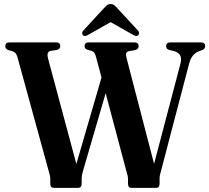

<svg xmlns="http://www.w3.org/2000/svg" viewBox="-20 -904 1008 924"><path d="M779.5 -681.5Q779.5 -700 800 -700H947Q967.5 -700 967.5 -681.5Q967.5 -669.5 953 -663L935.5 -656.5Q919.5 -650.5 907.8 -635.8Q896 -621 889 -593.5L754.5 -80Q751.5 -70 749.8 -61.8Q748 -53.5 748 -45V-20.5Q748 0 731.5 0H612.5Q596 0 596 -20.5V-44.5Q596 -51.5 594.8 -56.8Q593.5 -62 590 -73.5L488.5 -455.5L379 -80Q373 -60.5 373 -45V-20Q373 0 356.5 0H239Q222 0 222 -20V-44Q222 -51 220.8 -56.8Q219.5 -62.5 216.5 -73L64 -629Q60 -641.5 55.5 -647.2Q51 -653 42.5 -656.5L18.5 -663.5Q5.5 -669 5.5 -682Q5.5 -700 26 -700H249.5Q270 -700 270 -682Q270 -669 256.5 -664.5L221.5 -658.5Q202.5 -652.5 211.5 -621.5L347.5 -115L468.5 -531L442.5 -628.5Q438.5 -644 433.8 -650.2Q429 -656.5 421.5 -659L399.5 -665Q387 -670 387 -682Q387 -700 407.5 -700H627Q647 -700 647 -682Q647 -669 633 -663.5L599.5 -657.5Q589 -654.5 587 -646.8Q585 -639 590 -621L721.5 -115.5L848.5 -598Q854.5 -622 847.5 -636.8Q840.5 -651.5 816 -658.5L792.5 -664Q779.5 -669 779.5 -681.5ZM405.5 -737Q389 -726 379.5 -734.5Q376 -737.5 375.5 -744Q375 -750.5 381.5 -757.5L479 -863.5Q488 -873 494.8 -878.8Q501.5 -884.5 512 -884.5Q523 -884.5 530 -879Q537 -873.5 545.5 -863.5L643.5 -757.5Q650 -750.5 649.2 -744.2Q648.5 -738 645 -734.5Q636 -726 619.5 -737L512.5 -797.5Z"/></svg>

Font: Fraunces 144pt Soft SemiBold
Style: Regular
Weight: 600
Version: Version 1.000;[b76b70a41]